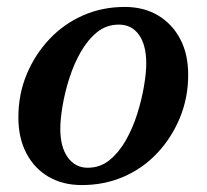

<svg xmlns="http://www.w3.org/2000/svg" viewBox="-20 -521 596 554"><path d="M216 13Q161 13 120 -11Q79 -35 56 -79Q33 -123 33 -182Q33 -249 57 -306.5Q81 -364 122.5 -408Q164 -452 219.5 -476.5Q275 -501 340 -501Q395 -501 436 -476.5Q477 -452 500 -408.5Q523 -365 523 -305Q523 -239 499 -181Q475 -123 433.5 -79Q392 -35 336.5 -11Q281 13 216 13ZM233 -37Q269 -37 296 -59Q323 -81 343 -116Q363 -151 376 -192.5Q389 -234 395.5 -272.5Q402 -311 402 -338Q402 -391 381 -420.5Q360 -450 323 -450Q287 -450 260 -428Q233 -406 213 -371Q193 -336 180 -295Q167 -254 160.5 -215.5Q154 -177 154 -149Q154 -97 175.5 -67Q197 -37 233 -37Z"/></svg>

Font: Platypi Light Medium
Style: Italic
Weight: 500
Italic angle: -13°
Version: Version 1.200